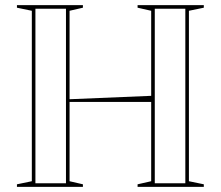

<svg xmlns="http://www.w3.org/2000/svg" viewBox="-20 -728 860 748"><path d="M774 -708V-698L716 -686V-22L774 -10V0H516V-10L569 -22V-686L516 -698V-708ZM303 -708V-698L251 -686V-22L303 -10V0H46V-10L104 -22V-686L46 -698V-708ZM577 -355V-331H241V-341ZM118 -14H237V-694H118ZM583 -14H702V-694H583Z"/></svg>

Font: Kalnia Glaze Thin Medium
Style: Regular
Weight: 500
Version: Version 1.110